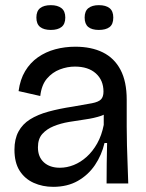

<svg xmlns="http://www.w3.org/2000/svg" viewBox="-20 -711 567 744"><path d="M186 13Q145 13 110.5 -2.5Q76 -18 56 -49.5Q36 -81 36 -131Q36 -172 51.5 -201Q67 -230 96.5 -248.5Q126 -267 168 -278.5Q210 -290 263 -298Q311 -306 336.5 -311Q362 -316 371.5 -326Q381 -336 381 -356Q381 -400 351.5 -426.5Q322 -453 270 -453Q241 -453 212 -442Q183 -431 162 -406.5Q141 -382 136 -339L52 -358Q58 -403 77.5 -435.5Q97 -468 127 -489Q157 -510 194 -520Q231 -530 272 -530Q334 -530 378.5 -508Q423 -486 447 -440.5Q471 -395 471 -325V-220Q471 -185 472 -147.5Q473 -110 474.5 -72.5Q476 -35 477 0H393Q393 -39 393.5 -77.5Q394 -116 395 -157H385Q374 -110 348 -71.5Q322 -33 281.5 -10Q241 13 186 13ZM212 -61Q239 -61 265.5 -71.5Q292 -82 315.5 -103Q339 -124 356.5 -155Q374 -186 382 -227V-283L409 -286Q395 -270 369.5 -261.5Q344 -253 312 -248.5Q280 -244 247.5 -238.5Q215 -233 188 -222Q161 -211 144 -192Q127 -173 127 -140Q127 -103 150 -82Q173 -61 212 -61ZM363 -595Q336 -595 322 -606.5Q308 -618 308 -643Q308 -668 322.5 -679.5Q337 -691 363 -691Q390 -691 404.5 -679.5Q419 -668 419 -643Q419 -617 404.5 -606Q390 -595 363 -595ZM177 -595Q150 -595 135.5 -606.5Q121 -618 121 -643Q121 -668 135.5 -679.5Q150 -691 177 -691Q203 -691 218 -679.5Q233 -668 233 -643Q233 -618 218.5 -606.5Q204 -595 177 -595Z"/></svg>

Font: Bricolage Grotesque 60pt
Style: Regular
Weight: 400
Version: Version 1.001;gftools[0.9.33.dev8+g029e19f]